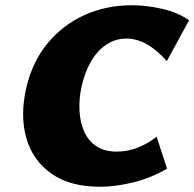

<svg xmlns="http://www.w3.org/2000/svg" viewBox="-20 -695 741 732"><path d="M362 17Q247 17 176 -33Q105 -83 80.5 -168.5Q56 -254 80 -359Q103 -459 161 -529.5Q219 -600 302 -637.5Q385 -675 482 -675Q538 -675 597.5 -661.5Q657 -648 701 -618L616 -462Q578 -505 539.5 -526.5Q501 -548 462 -548Q421 -548 386.5 -525.5Q352 -503 328 -462.5Q304 -422 291 -365Q281 -319 283 -274.5Q285 -230 300.5 -194.5Q316 -159 346.5 -138Q377 -117 425 -117Q469 -117 509.5 -134Q550 -151 577 -174L617 -52Q553 -15 485.5 1Q418 17 362 17Z"/></svg>

Font: Ysabeau Infant Black
Style: Italic
Weight: 900
Italic angle: -12°
Designer: Christian Thalmann (Catharsis Fonts)
Version: Version 2.001;gftools[0.9.30]; featfreeze: ss01,ss02,lnum